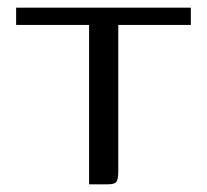

<svg xmlns="http://www.w3.org/2000/svg" viewBox="-20 -480 539 500"><path d="M22 -460H477V-415H288V-33Q288 -14 283.5 -7Q279 0 261 0H212V-415H22Z"/></svg>

Font: Genos
Style: Regular
Weight: 400
Designer: Robert E. Leuschke
Foundry: Robert E. Leuschke
Version: Version 1.010